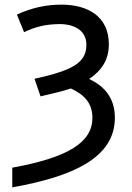

<svg xmlns="http://www.w3.org/2000/svg" viewBox="-20 -569 570 829"><path d="M33 155V240C296 193 476 112 476 -61C476 -149 427 -199 365 -228C420 -265 450 -312 450 -378C450 -496 362 -549 245 -549C177 -549 113 -534 53 -506L84 -430C131 -453 179 -465 238 -465C301 -465 353 -437 353 -376C353 -302 301 -266 129 -229L155 -153C203 -164 247 -174 286 -187C344 -160 379 -124 379 -60C379 48 269 112 33 155Z"/></svg>

Font: Noto Sans Mono Condensed Medium
Style: Regular
Weight: 500
Width: 3
Designer: Monotype Design Team
Foundry: Monotype Imaging Inc.
Version: Version 2.014